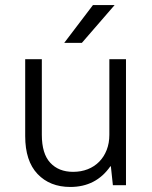

<svg xmlns="http://www.w3.org/2000/svg" viewBox="-20 -735 605 762"><path d="M259 7Q178 7 129 -44.5Q80 -96 80 -195V-500H146V-200Q146 -125 179.5 -89Q213 -53 270 -53Q302 -53 328.5 -63.5Q355 -74 374 -93.5Q393 -113 403.5 -140Q414 -167 414 -200V-500H480V0H428L420 -75H418Q361 7 259 7ZM349 -715H435L305 -565H235Z"/></svg>

Font: PT Root UI
Style: Regular
Weight: 400
Designer: Vitaly Kuzmin
Foundry: ParaType Ltd.
Version: Version 2.001G